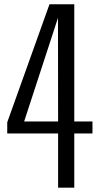

<svg xmlns="http://www.w3.org/2000/svg" viewBox="-20 -861 454 881"><path d="M246.6 0V-248.5H13.2V-299.8L207 -841.3H320.8V-303.7H404.3V-248.5H320.8V0ZM90.8 -303.7H246.6L246.1 -779.3Z"/></svg>

Font: Oswald-Light
Style: Light
Weight: 300
Designer: vernon adams
Foundry: vernon adams
Version: Version ; ttfautohint (v0.92.18-e454-dirty) -l 8 -r 50 -G 20